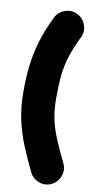

<svg xmlns="http://www.w3.org/2000/svg" viewBox="-97 -817 496 965"><g transform="rotate(10 150.5 -334.0)"><path d="M217.3 -765.1Q248 -750 259.8 -716.8Q271.5 -683.6 256.3 -652.8Q227.5 -593.8 212.4 -546.4Q197.3 -499 191.9 -449.2Q186.5 -399.4 186.5 -333Q186.5 -272 196.5 -224.1Q206.5 -176.3 227.1 -127.4Q247.6 -78.6 278.8 -14.2Q293.9 16.6 282.2 49.8Q270.5 83 239.7 98.1Q209 113.3 176 101.6Q143.1 89.8 127.9 59.1Q96.7 -5.4 72 -65.4Q47.4 -125.5 33 -190.2Q18.6 -254.9 18.6 -333Q18.6 -405.8 26.1 -469.2Q33.7 -532.7 52.5 -595Q71.3 -657.2 105 -726.1Q120.1 -756.8 153.3 -768.6Q186.5 -780.3 217.3 -765.1Z"/></g></svg>

Font: Mikhak-DS2-FD Black
Style: Regular
Weight: 900
Designer: Amin Abedi
Version: Version 3.2